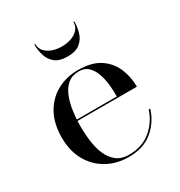

<svg xmlns="http://www.w3.org/2000/svg" viewBox="-164 -792 855 914"><g transform="rotate(-30 263.0 -334.5)"><path d="M280 10Q215 10 162.8 -18.8Q110.5 -47.5 79.8 -101.2Q49 -155 49 -230Q49 -305 78.5 -358.8Q108 -412.5 159.5 -441.2Q211 -470 276 -470Q350 -470 394.8 -440.5Q439.5 -411 459.8 -363.2Q480 -315.5 480 -261H116V-268.5H374Q374.5 -296.5 371.2 -330Q368 -363.5 358 -393.5Q348 -423.5 328.5 -443Q309 -462.5 276 -462.5Q239 -462.5 215.2 -442.5Q191.5 -422.5 178 -389Q164.5 -355.5 158.8 -314.2Q153 -273 153 -230Q153 -187.5 158.8 -146Q164.5 -104.5 179.2 -71.5Q194 -38.5 219.8 -18.8Q245.5 1 286 1Q360.5 1 408.2 -39.8Q456 -80.5 474.5 -139H483Q463.5 -75.5 413 -32.8Q362.5 10 280 10ZM267.5 -550Q222.5 -550 198.8 -569.5Q175 -589 166.2 -618.8Q157.5 -648.5 157.5 -679H162.5Q162.5 -654.5 177.5 -638Q192.5 -621.5 216.5 -613.2Q240.5 -605 267.5 -605Q294.5 -605 318.5 -613.2Q342.5 -621.5 357.5 -638Q372.5 -654.5 372.5 -679H377.5Q377.5 -648.5 368.8 -618.8Q360 -589 336.2 -569.5Q312.5 -550 267.5 -550Z"/></g></svg>

Font: Bodoni Moda 28pt
Style: Regular
Weight: 400
Designer: Owen Earl
Foundry: indestructible type
Version: Version 2.005